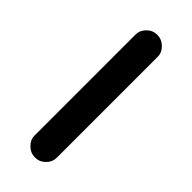

<svg xmlns="http://www.w3.org/2000/svg" viewBox="-203 -621 666 666"><g transform="rotate(45 130.5 -287.5)"><path d="M76 -40V-535Q76 -556 92 -572Q108 -588 130 -588Q152 -588 168.5 -572Q185 -556 185 -535V-40Q185 -19 169 -3Q153 13 131 13Q109 13 92.5 -3Q76 -19 76 -40Z"/></g></svg>

Font: 寒蝉全圆体 Bold
Style: Regular
Weight: 700
Designer: Warren2060
      Designed by Motoya company      

      [Varela Round]
      Joe Prince(Latin component); Avraham Cornf
Foundry: ChillType
Version: Version 3.200